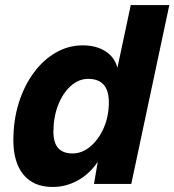

<svg xmlns="http://www.w3.org/2000/svg" viewBox="-20 -730 692 762"><path d="M189 12Q113 12 73 -37Q33 -86 33 -173Q33 -253 54.5 -321.5Q76 -390 114 -441.5Q152 -493 202 -521.5Q252 -550 308 -550Q362 -550 398.5 -526.5Q435 -503 446 -461L499 -710H652L501 0H353L368 -88Q336 -40 289 -14Q242 12 189 12ZM268 -121Q306 -121 339 -149Q372 -177 392 -223Q412 -269 412 -324Q412 -417 330 -417Q292 -417 260.5 -388.5Q229 -360 210.5 -312.5Q192 -265 192 -206Q192 -121 268 -121Z"/></svg>

Font: Geist Mono ExtraBold
Style: Italic
Weight: 800
Italic angle: -12°
Monospace: yes
Designer: Basement.studio, Andrés Briganti, Mateo Zaragoza
Foundry: Basement.studio, Vercel, Andrés Briganti, Guido Ferreyra, Mateo Zaragoza
Version: Version 1.500; ttfautohint (v1.8.4.7-5d5b)